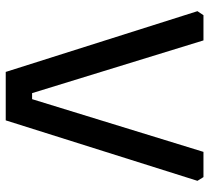

<svg xmlns="http://www.w3.org/2000/svg" viewBox="-50 -680 730 670"><g transform="rotate(90 315.0 -345.0)"><path d="M19 -669 33 -690H121L305 -92H326L510 -690H598L611 -669L400 0H231Z"/></g></svg>

Font: Oxanium ExtraLight Medium
Style: Regular
Weight: 500
Version: Version 2.000